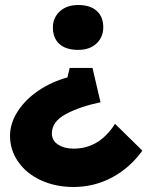

<svg xmlns="http://www.w3.org/2000/svg" viewBox="-20 -565 617 766"><path d="M187 -33Q187 -4 212 12Q237 28 274 28Q324 28 365 4Q406 -20 439 -71L548 36Q498 105 427 143Q356 181 273 181Q202 181 144 154.5Q86 128 53 81Q20 34 20 -23Q20 -73 50.5 -120.5Q81 -168 133.5 -203.5Q186 -239 249 -256L258 -294H349L381 -157Q299 -140 243 -110Q187 -80 187 -33ZM292 -366Q243 -366 217 -389.5Q191 -413 191 -456Q191 -494 218.5 -519.5Q246 -545 292 -545Q340 -545 366 -521.5Q392 -498 392 -456Q392 -417 365 -391.5Q338 -366 292 -366Z"/></svg>

Font: Lexend Exa HM Xlight
Style: Bold
Weight: 700
Designer: Bonnie Shaver-Troup, Thomas Jockin, Octavio Pardo
Foundry: Lexend
Version: Version 1.091